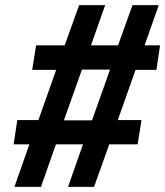

<svg xmlns="http://www.w3.org/2000/svg" viewBox="-20 -725 641 745"><path d="M36 0 94 -165H33L47 -259H129L198 -454H105L120 -549H231L287 -705H388L333 -549H438L494 -705H596L541 -549H601L587 -454H506L437 -259H529L514 -165H404L345 0H244L302 -165H197L139 0ZM228 -258H337L407 -455H298Z"/></svg>

Font: Nunito Sans 11pt ExtraBold
Style: Italic
Weight: 800
Italic angle: -9°
Version: Version 3.101;gftools[0.9.27]